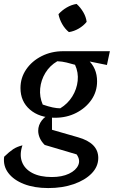

<svg xmlns="http://www.w3.org/2000/svg" viewBox="-39 -752 583 975"><path d="M206 203Q135 203 82.5 182.5Q30 162 3 126Q-24 90 -18 44Q9 18 28 5.5Q47 -7 75 -14Q59 33 72.5 69.5Q86 106 125 126.5Q164 147 224 147Q276 147 311.5 130Q347 113 358.5 86.5Q370 60 350 32L188 -16Q171 -33 163 -51.5Q155 -70 155 -88Q155 -117 174 -141.5Q193 -166 225 -173V-93L357 -55Q460 -26 460 50Q460 94 426.5 128.5Q393 163 335.5 183Q278 203 206 203ZM240 -154Q161 -154 113 -195.5Q65 -237 65 -305Q65 -357 94 -399.5Q123 -442 172.5 -467Q222 -492 282 -492Q359 -492 406.5 -449.5Q454 -407 454 -339Q454 -287 425.5 -245.5Q397 -204 348.5 -179Q300 -154 240 -154ZM267 -202Q305 -225 328 -262Q351 -299 355.5 -341.5Q360 -384 342 -423Q321 -429 299 -434.5Q277 -440 252 -441Q214 -419 191.5 -382Q169 -345 165 -302.5Q161 -260 178 -221Q207 -211 228.5 -206.5Q250 -202 267 -202ZM400 -410 282 -492H519L504 -422L415 -440ZM350 -732Q370 -714 384 -690Q398 -666 401 -641Q385 -621 361 -607Q337 -593 311 -589Q291 -605 277 -629.5Q263 -654 258 -680Q276 -700 300 -714Q324 -728 350 -732Z"/></svg>

Font: Piazzolla Thin SemiBold
Style: Italic
Weight: 600
Italic angle: -11.3°
Version: Version 2.005